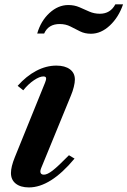

<svg xmlns="http://www.w3.org/2000/svg" viewBox="-20 -828 570 859"><path d="M109.5 10.5Q72 10.5 50.5 -6.5Q29 -23.5 29 -54Q29 -82 46.5 -125L181.5 -458Q187 -471 186.2 -478.5Q185.5 -486 174 -486Q157 -486 131.8 -469Q106.5 -452 84 -424L59 -444Q97.5 -487.5 142 -511Q186.5 -534.5 232 -534.5Q270.5 -534.5 292.8 -518Q315 -501.5 315 -472Q315 -458.5 310.2 -439.2Q305.5 -420 297.5 -401L164 -75.5Q160.5 -66.5 160.5 -61Q160.5 -46.5 176.5 -46.5Q191.5 -46.5 215.5 -65Q239.5 -83.5 288.5 -133.5L313.5 -118.5Q206 10.5 109.5 10.5ZM387 -677Q359.5 -677 338 -687.8Q316.5 -698.5 295.2 -709.5Q274 -720.5 247 -720.5Q196.5 -720.5 177.5 -678H146.5Q162.5 -734 201.2 -769.8Q240 -805.5 285.5 -805.5Q312.5 -805.5 335 -795.8Q357.5 -786 379.5 -776.2Q401.5 -766.5 427 -766.5Q473.5 -766.5 496 -808.5H530.5Q511 -751 471.5 -714Q432 -677 387 -677Z"/></svg>

Font: Libre Caslon Text SemiBold Italic
Style: Regular
Weight: 600
Italic angle: -22.583°
Designer: Pablo Impallari, Rodrigo Fuenzalida, Katja Schimmel
Foundry: Pablo Impallari, Rodrigo Fuenzalida
Version: Version 2.000